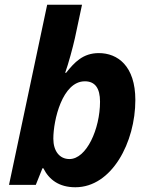

<svg xmlns="http://www.w3.org/2000/svg" viewBox="-20 -780 635 810"><path d="M298 10C452 10 551 -180 551 -358C551 -502 476 -556 397 -556C330 -556 294 -517 259 -473H255C269 -512 287 -579 296 -619L326 -760H179L18 0H131L159 -70H163C187 -22 229 10 298 10ZM273 -109C231 -109 205 -143 205 -195C205 -273 243 -437 338 -437C381 -437 402 -408 402 -351C402 -236 345 -109 273 -109Z"/></svg>

Font: Noto Sans
Style: Bold Italic
Weight: 700
Italic angle: -12°
Designer: Monotype Design Team
Foundry: Monotype Imaging Inc.
Version: Version 2.013